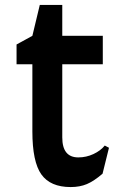

<svg xmlns="http://www.w3.org/2000/svg" viewBox="-20 -745 484 777"><path d="M47 -565 111 -600 141 -725H232V-600H396V-485H232V-189Q232 -108 297 -108Q329 -108 358 -121.5Q387 -135 404 -156L421 -147L395 -42Q360 -12 331.5 0Q303 12 266 12Q184 12 147.5 -39Q111 -90 111 -213V-485H47Z"/></svg>

Font: Farro Medium
Style: Regular
Weight: 500
Designer: Aceler Chua
Foundry: Grayscale Limited
Version: Version 1.101